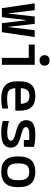

<svg xmlns="http://www.w3.org/2000/svg" viewBox="1098 -1892 805 3040"><g transform="rotate(90 1500.0 -372.5)"><path d="M110 0 33 -520H142L192 -105H196L242 -520H358L405 -105H409L459 -520H568L490 0H347L302 -383H298L253 0Z M897 0V-426H687V-520H1007V0ZM937 -597Q899 -597 876.5 -618.5Q854 -640 854 -676Q854 -713 876.5 -734Q899 -755 937 -755Q975 -755 997.5 -734Q1020 -713 1020 -676Q1020 -640 997.5 -618.5Q975 -597 937 -597Z M1543 10Q1403 10 1335.5 -51.5Q1268 -113 1268 -240V-280Q1268 -409 1324 -469.5Q1380 -530 1500 -530Q1620 -530 1676.5 -469.5Q1733 -409 1733 -280V-213H1329V-300H1654L1625 -271V-276Q1625 -363 1596.5 -400Q1568 -437 1501 -437Q1433 -437 1404.5 -400Q1376 -363 1376 -276V-245Q1376 -181 1390.5 -146Q1405 -111 1442 -97Q1479 -83 1546 -83Q1581 -83 1616.5 -86.5Q1652 -90 1699 -99V-6Q1663 1 1622.5 5.5Q1582 10 1543 10Z M2079 10Q2028 10 1984 3.5Q1940 -3 1896 -16V-112Q1944 -99 1991.5 -92Q2039 -85 2083 -85Q2146 -85 2177 -100Q2208 -115 2208 -144Q2208 -160 2196 -172.5Q2184 -185 2157.5 -196Q2131 -207 2087 -218Q2013 -236 1968 -258Q1923 -280 1903 -311.5Q1883 -343 1883 -387Q1883 -462 1939.5 -496Q1996 -530 2121 -530Q2165 -530 2206 -525.5Q2247 -521 2306 -508L2305 -348H2197V-487L2246 -426Q2209 -431 2181.5 -433Q2154 -435 2127 -435Q2056 -435 2024.5 -422Q1993 -409 1993 -380Q1993 -364 2005.5 -351Q2018 -338 2046 -327Q2074 -316 2120 -304Q2193 -287 2236.5 -265.5Q2280 -244 2299 -213.5Q2318 -183 2318 -140Q2318 -63 2260.5 -26.5Q2203 10 2079 10Z M2700 10Q2580 10 2519 -53Q2458 -116 2458 -240V-280Q2458 -404 2519 -467Q2580 -530 2700 -530Q2820 -530 2881.5 -467Q2943 -404 2943 -280V-240Q2943 -116 2881.5 -53Q2820 10 2700 10ZM2700 -86Q2770 -86 2801.5 -124.5Q2833 -163 2833 -248V-273Q2833 -357 2801.5 -395.5Q2770 -434 2700 -434Q2631 -434 2599.5 -395.5Q2568 -357 2568 -273V-248Q2568 -163 2599.5 -124.5Q2631 -86 2700 -86Z"/></g></svg>

Font: M PLUS Code Latin Expanded Medium
Style: Regular
Weight: 500
Width: 7
Designer: Coji Morishita
Foundry: UNDERFOREST DESIGN
Version: Version 1.002; ttfautohint (v1.8.3)